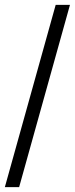

<svg xmlns="http://www.w3.org/2000/svg" viewBox="-40 -773 309 793"><path d="M249 -753 39 0H-20L190 -753Z"/></svg>

Font: Libre Bodoni
Style: Regular
Weight: 400
Designer: Pablo Impallari, Rodrigo Fuenzalida
Foundry: Pablo Impallari, Rodrigo Fuenzalida
Version: Version 1.001; ttfautohint (v1.5.65-e2d9)